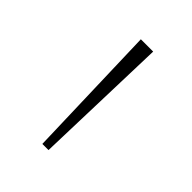

<svg xmlns="http://www.w3.org/2000/svg" viewBox="-114 -864 441 441"><g transform="rotate(45 107.0 -643.0)"><path d="M97 -478 87 -808H127L117 -478Z"/></g></svg>

Font: Encode Sans Expanded Thin
Style: Regular
Weight: 250
Width: 7
Designer: Multiple Designers
Foundry: Impallari Type
Version: Version 2.000